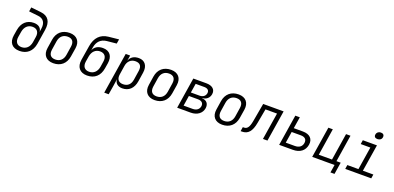

<svg xmlns="http://www.w3.org/2000/svg" viewBox="10 -1900 6580 3205"><g transform="rotate(20 3300.0 -297.0)"><path d="M254 10C386 10 474 -68 497 -204L538 -463C563 -617 505 -706 371 -721L193 -740L182 -666L347 -648C445 -638 489 -571 472 -463L463 -403C459 -472 408 -513 324 -513C201 -513 117 -435 95 -301L79 -204C57 -71 124 10 254 10ZM265 -61C185 -61 144 -115 158 -204L174 -301C189 -389 245 -444 326 -444C407 -444 448 -388 433 -301L418 -204C403 -115 346 -61 265 -61Z M854 10C986 10 1074 -67 1095 -197L1120 -353C1139 -480 1071 -560 945 -560C813 -560 724 -483 704 -353L680 -197C660 -70 728 10 854 10ZM865 -60C784 -60 746 -109 759 -197L783 -353C797 -441 852 -490 934 -490C1015 -490 1053 -441 1040 -353L1016 -197C1002 -109 947 -60 865 -60Z M1454 10C1588 10 1675 -68 1697 -204L1713 -301C1734 -430 1674 -513 1551 -513C1466 -513 1405 -476 1379 -410L1387 -463C1404 -571 1468 -633 1570 -644L1740 -661L1753 -740L1570 -721C1430 -706 1346 -617 1321 -463L1279 -204C1258 -73 1326 10 1454 10ZM1466 -61C1385 -61 1344 -115 1358 -204L1374 -301C1389 -388 1445 -444 1526 -444C1607 -444 1648 -389 1633 -301L1618 -204C1603 -115 1546 -61 1466 -61Z M1824 180H1903L1930 15L1947 -102H1948C1950 -34 2002 10 2081 10C2196 10 2275 -64 2295 -194L2320 -357C2339 -480 2280 -560 2172 -560C2086 -560 2026 -521 2003 -451L2019 -550H1940ZM2068 -59C1989 -59 1950 -110 1964 -197L1988 -353C2001 -440 2058 -491 2136 -491C2215 -491 2255 -449 2241 -357L2216 -194C2201 -101 2147 -59 2068 -59Z M2654 10C2786 10 2874 -67 2895 -197L2920 -353C2939 -480 2871 -560 2745 -560C2613 -560 2524 -483 2504 -353L2480 -197C2460 -70 2528 10 2654 10ZM2665 -60C2584 -60 2546 -109 2559 -197L2583 -353C2597 -441 2652 -490 2734 -490C2815 -490 2853 -441 2840 -353L2816 -197C2802 -109 2747 -60 2665 -60Z M3054 0H3294C3407 0 3489 -60 3504 -154C3516 -235 3472 -288 3392 -290V-294C3463 -298 3515 -343 3526 -411C3540 -496 3480 -550 3373 -550H3141ZM3182 -317 3208 -480H3362C3422 -480 3454 -449 3446 -399C3437 -348 3396 -317 3336 -317ZM3143 -70 3171 -251H3333C3400 -251 3434 -216 3426 -161C3416 -104 3371 -70 3305 -70Z M3854 10C3986 10 4074 -67 4095 -197L4120 -353C4139 -480 4071 -560 3945 -560C3813 -560 3724 -483 3704 -353L3680 -197C3660 -70 3728 10 3854 10ZM3865 -60C3784 -60 3746 -109 3759 -197L3783 -353C3797 -441 3852 -490 3934 -490C4015 -490 4053 -441 4040 -353L4016 -197C4002 -109 3947 -60 3865 -60Z M4183 5H4206C4314 5 4374 -65 4402 -221L4449 -478H4654L4578 0H4658L4745 -550H4382L4324 -224C4304 -114 4273 -70 4215 -70H4195Z M4866 0H5108C5234 0 5316 -62 5334 -172C5351 -279 5285 -345 5163 -345H5000L5033 -550H4953ZM4957 -72 4989 -273H5151C5225 -273 5262 -237 5252 -172C5242 -108 5193 -72 5120 -72Z M5828 140H5900L5933 -71H5858L5933 -550H5854L5779 -71H5544L5619 -550H5540L5453 0H5850Z M6374 -651C6416 -651 6446 -674 6451 -711C6457 -750 6435 -774 6393 -774C6352 -774 6322 -750 6316 -711C6310 -674 6332 -651 6374 -651ZM6040 0H6502L6513 -72H6327L6403 -550H6152L6141 -478H6312L6248 -72H6051Z"/></g></svg>

Font: JetBrains Mono Light
Style: Italic
Weight: 336
Italic angle: -9°
Monospace: yes
Designer: Philipp Nurullin, Konstantin Bulenkov
Foundry: JetBrains
Version: Version 2.305